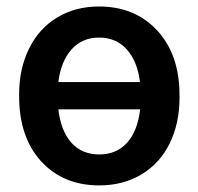

<svg xmlns="http://www.w3.org/2000/svg" viewBox="-20 -558 606 588"><path d="M38.6 -269Q38.6 -347.7 69.1 -409.4Q99.6 -471.2 155.3 -504.6Q210.9 -538.1 283.2 -538.1Q389.6 -538.1 456.8 -469.5Q523.9 -400.9 529.3 -286.6L529.8 -258.8Q529.8 -180.7 499.8 -119.1Q469.7 -57.6 413.3 -23.9Q356.9 9.8 284.2 9.8Q173.3 9.8 106 -64Q38.6 -137.7 38.6 -263.2ZM284.2 -85Q336.4 -85 368.9 -120.6Q401.4 -156.2 409.2 -223.1H158.7Q166.5 -156.7 198.7 -120.8Q231 -85 284.2 -85ZM283.2 -442.9Q231.4 -442.9 199 -406.5Q166.5 -370.1 158.7 -306.6H408.7Q400.9 -370.1 368.4 -406.5Q335.9 -442.9 283.2 -442.9Z"/></svg>

Font: Roboto-o Medium
Style: Regular
Weight: 500
Designer: Google
Version: Version 2.134; 2016; ttfautohint (v1.6)